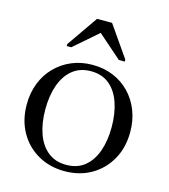

<svg xmlns="http://www.w3.org/2000/svg" viewBox="-113 -840 826 939"><g transform="rotate(15 300.0 -370.5)"><path d="M562 -258Q562 -179 528 -118.5Q494 -58 435 -24Q376 10 300 10Q225 10 165.5 -24Q106 -58 72 -118.5Q38 -179 38 -258Q38 -317 57.5 -366.5Q77 -416 112.5 -452Q148 -488 195.5 -508Q243 -528 300 -528Q357 -528 404.5 -508.5Q452 -489 487.5 -452.5Q523 -416 542.5 -366.5Q562 -317 562 -258ZM132 -258Q132 -189 151 -135.5Q170 -82 207.5 -52Q245 -22 300 -22Q356 -22 393 -52Q430 -82 449 -135Q468 -188 468 -258Q468 -328 449 -382Q430 -436 393 -466Q356 -496 300 -496Q245 -496 207.5 -465.5Q170 -435 151 -381.5Q132 -328 132 -258ZM338 -751H262L153 -594V-584H176L307 -698H287L417 -584H447V-594Z"/></g></svg>

Font: Roboto Serif 144pt
Style: Regular
Weight: 400
Version: Version 1.008